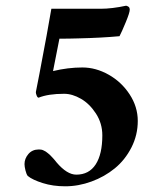

<svg xmlns="http://www.w3.org/2000/svg" viewBox="-20 -651 572 677"><path d="M270.5 -413.1Q317.9 -413.1 363 -387.7Q408.2 -362.3 437 -318.4Q465.8 -274.4 465.8 -224.6Q465.8 -174.8 443.4 -130.9Q420.9 -86.9 384.8 -57.4Q348.6 -27.8 302.7 -11Q256.8 5.9 210 5.9Q166.5 5.9 130.9 -5.4Q95.2 -16.6 78.1 -30.3Q73.2 -36.1 69.8 -50Q66.4 -64 66.4 -72.3Q66.4 -91.8 80.1 -107.9Q93.8 -124 117.2 -124Q121.6 -124 125.7 -123.3Q129.9 -122.6 134 -120.4Q138.2 -118.2 141.4 -116.5Q144.5 -114.7 148.9 -110.8Q153.3 -106.9 155.8 -105Q158.2 -103 162.6 -97.9Q167 -92.8 168.5 -91.6Q169.9 -90.3 174.6 -84.5Q179.2 -78.6 179.7 -78.1Q216.3 -35.2 249 -35.2Q293.9 -35.2 317.4 -71.3Q340.8 -107.4 340.8 -173.8Q340.8 -215.8 318.4 -250.5Q295.9 -285.2 265.4 -302.7Q234.9 -320.3 206.1 -320.3Q150.4 -320.3 116.2 -306.6Q112.3 -306.6 109.4 -313.7Q106.4 -320.8 106.4 -326.2Q106.9 -327.6 118.9 -390.1Q130.9 -452.6 144.3 -525.4Q157.7 -598.1 161.1 -620.1H335Q374.5 -620.1 424.8 -630.9Q425.3 -630.9 427.2 -630.1Q429.2 -629.4 430.2 -628.9Q431.2 -628.4 432.9 -627.4Q434.6 -626.5 435.3 -625.2Q436 -624 436.8 -621.8Q437.5 -619.6 437.5 -617.2Q437.5 -606.4 423.3 -572.3Q409.2 -538.1 401.4 -523.4Q340.8 -517.6 254.9 -515.6Q223.6 -514.6 189.5 -514.6L167 -400.4Q219.7 -413.1 270.5 -413.1Z"/></svg>

Font: Amiri
Style: Bold Slanted
Weight: 700
Italic angle: 9°
Designer: Khaled Hosny
Version: Version 000.107